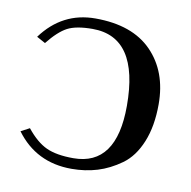

<svg xmlns="http://www.w3.org/2000/svg" viewBox="-59 -497 564 566"><g transform="rotate(10 223.0 -214.5)"><path d="M189.9 -22Q318.8 -22 318.8 -201.2Q318.8 -407.2 180.2 -407.2Q131.3 -407.2 105.2 -393.6Q79.1 -379.9 48.8 -341.8L22.9 -356Q84 -439 183.1 -439Q293.9 -439 352.1 -379.4Q410.2 -319.8 410.2 -222.2Q410.2 -156.2 390.6 -108.6Q371.1 -61 337.2 -36.6Q303.2 -12.2 267.1 -1.2Q231 9.8 189.9 9.8Q84 9.8 22.9 -73.2L48.8 -86.9Q78.6 -49.8 108.9 -35.9Q139.2 -22 189.9 -22Z"/></g></svg>

Font: Linux Libertine
Style: Regular
Weight: 400
Designer: Philipp H. Poll
Foundry: Philipp H. Poll
Version: Version 5.3.0 ; ttfautohint (v0.9)